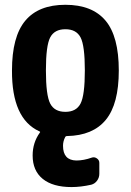

<svg xmlns="http://www.w3.org/2000/svg" viewBox="-20 -550 540 790"><path d="M186.5 -124Q204.1 -89.8 249 -89.8Q293.9 -89.8 311.5 -124Q329.1 -158.2 329.1 -260.3Q329.1 -362.3 311.5 -396Q293.9 -429.7 249 -429.7Q204.1 -429.7 186.5 -396Q168.9 -362.3 168.9 -260.3Q168.9 -158.2 186.5 -124ZM468.8 -259.8Q468.8 -122.1 415.5 -57.1Q362.3 7.8 255.9 9.8Q250 9.8 248 14.6Q239.3 31.2 239.3 49.8Q239.3 109.4 293.9 110.4Q324.2 110.4 357.4 98.6Q368.2 94.7 378.4 101.6Q388.7 108.4 388.7 120.1V165Q388.7 180.7 379.4 193.4Q370.1 206.1 355.5 210Q312.5 219.7 274.4 219.7Q197.3 219.7 155.8 186Q114.3 152.3 114.3 89.8Q114.3 37.1 143.6 -3.9Q147.5 -7.8 141.6 -9.8Q28.3 -61.5 29.3 -259.8Q29.3 -399.4 84 -464.8Q138.7 -530.3 249 -530.3Q359.4 -530.3 414.1 -465.3Q468.8 -400.4 468.8 -259.8Z"/></svg>

Font: Rounded-L Mgen+ 1mn bold
Style: Bold
Weight: 700
Designer: [Source Han Sans]
Ryoko NISHIZUKA  (kana & ideographs); Paul D. Hunt (Latin, Greek & Cyrillic); Wenlong ZHANG  (bopomofo
Version: Version 1.059.20150602